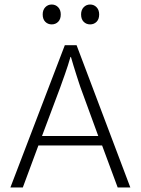

<svg xmlns="http://www.w3.org/2000/svg" viewBox="-20 -830 623 850"><path d="M169 -766Q169 -786 180.5 -798Q192 -810 209 -810Q226 -810 237.5 -798Q249 -786 249 -766Q249 -745 237.5 -733.5Q226 -722 209 -722Q192 -722 180.5 -733.5Q169 -745 169 -766ZM339 -766Q339 -786 350.5 -798Q362 -810 379 -810Q396 -810 407.5 -798Q419 -786 419 -766Q419 -745 407.5 -733.5Q396 -722 379 -722Q362 -722 350.5 -733.5Q339 -745 339 -766ZM267 -630H319L557 0H501L432 -186H150L81 0H26ZM166 -228H415L336 -444Q334 -450 329 -465Q324 -480 318 -499Q312 -518 305.5 -539Q299 -560 294 -578H292Q287 -560 280.5 -540Q274 -520 267.5 -501.5Q261 -483 255.5 -468Q250 -453 247 -444Z"/></svg>

Font: Mukta ExtraLight
Style: Regular
Weight: 275
Designer: Girish Dalvi and Yashodeep Gholap
Foundry: Ek Type
Version: Version 2.538;PS 1.002;hotconv 16.6.51;makeotf.lib2.5.65220;